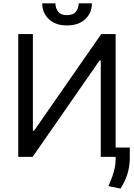

<svg xmlns="http://www.w3.org/2000/svg" viewBox="-20 -929 793 1137"><path d="M174.7 -727.3V-154.8H181.8L579.5 -727.3H664.8V-55.4H748.6V11.4Q747.5 59.7 734.2 102.6Q720.9 145.6 693.2 187.5L622.2 173.3Q631.4 152 639.2 131.9Q647 111.9 652.7 92.2Q658.4 72.4 661.6 52.7Q664.8 33 664.8 12.8V0H576.7V-571H569.6L173.3 0H88.1V-727.3ZM230.1 -909.1H308.2Q308.2 -881.4 323.9 -860.4Q339.5 -839.5 376.4 -839.5Q414.1 -839.5 430 -860.4Q446 -881.4 446 -909.1H524.1Q524.1 -851.6 484.4 -815Q444.6 -778.4 376.4 -778.4Q308.6 -778.4 269.9 -815Q230.1 -852.3 230.1 -909.1Z"/></svg>

Font: Inter P
Style: Regular
Weight: 400
Designer: Rasmus Andersson
Foundry: rsms
Version: Version 3.018;git-588b23468